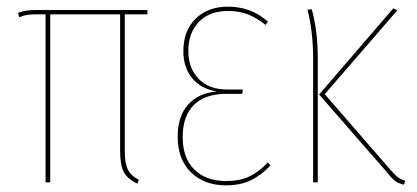

<svg xmlns="http://www.w3.org/2000/svg" viewBox="-20 -548 1254 577"><path d="M355 -505V-93Q355 -58 364 -39Q373 -20 397 -8L393 4Q363 -10 352 -31Q341 -52 341 -93V-505H131V0H117V-505H92Q71 -505 60.5 -503Q50 -501 38 -496L34 -509Q53 -518 90 -518H423V-505Z M785 -483 778 -473Q754 -493 727 -504Q700 -515 665 -515Q610 -515 578 -482.5Q546 -450 546 -394Q546 -344 576.5 -311.5Q607 -279 663 -279H710L708 -266H661Q596 -266 562.5 -232.5Q529 -199 529 -136Q529 -73 564 -38.5Q599 -4 659 -4Q701 -4 730 -18Q759 -32 785 -60L793 -51Q766 -22 734.5 -6.5Q703 9 659 9Q594 9 554 -30Q514 -69 514 -137Q514 -200 546 -234.5Q578 -269 632 -273Q584 -281 557.5 -313Q531 -345 531 -394Q531 -456 568 -492Q605 -528 665 -528Q735 -528 785 -483Z M956 -265 1153 -38Q1167 -22 1176.5 -15Q1186 -8 1198 -5L1194 7Q1179 4 1168.5 -3.5Q1158 -11 1144 -29L939 -264L1162 -523L1174 -517ZM935 -372V0H921V-372Q921 -453 904 -519L917 -520Q935 -455 935 -372Z"/></svg>

Font: Fira Sans Compressed Hair
Style: Regular
Weight: 100
Width: 1
Designer: bBox Type GmbH & Carrois Corporate GbR & Edenspiekermann AG
Foundry: bBox Type GmbH & Carrois Corporate GbR & Edenspiekermann AG
Version: Version 4.301